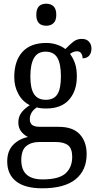

<svg xmlns="http://www.w3.org/2000/svg" viewBox="-20 -778 524 1037"><path d="M19 94Q19 38 50.5 5Q82 -28 131 -38Q109 -49 94 -68.5Q79 -88 79 -117Q79 -146 94.5 -168Q110 -190 141 -210Q102 -229 79.5 -270Q57 -311 57 -361Q57 -449 101 -497.5Q145 -546 230 -546Q261 -546 288.5 -536.5Q316 -527 333 -513Q357 -538 376.5 -553Q396 -568 422 -568Q447 -568 460.5 -553Q474 -538 474 -516Q474 -493 462 -478Q450 -463 426 -463Q426 -479 418.5 -490Q411 -501 396 -501Q377 -501 358 -487Q376 -463 385.5 -434.5Q395 -406 395 -365Q395 -287 353 -239.5Q311 -192 230 -192Q197 -192 179 -198Q141 -173 141 -134Q141 -113 154 -103Q167 -93 199 -93H297Q374 -93 411 -52.5Q448 -12 448 54Q448 142 388 190.5Q328 239 208 239Q114 239 66.5 201Q19 163 19 94ZM309 -365Q309 -434 289.5 -466.5Q270 -499 226 -499Q184 -499 164 -465.5Q144 -432 144 -364Q144 -300 164 -269.5Q184 -239 227 -239Q271 -239 290 -269Q309 -299 309 -365ZM370 69Q370 25 348 7Q326 -11 281 -11H191Q149 -11 122 11Q95 33 95 87Q95 191 210 191Q298 191 334 158.5Q370 126 370 69ZM176 -698Q176 -758 230 -758Q254 -758 269 -744Q284 -730 284 -698Q284 -667 269 -653Q254 -639 230 -639Q176 -639 176 -698Z"/></svg>

Font: Noto Serif Narrow
Style: Regular
Weight: 400
Width: 4
Designer: Monotype Design Team
Foundry: Monotype Imaging Inc.
Version: Version 1.001